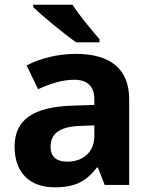

<svg xmlns="http://www.w3.org/2000/svg" viewBox="-20 -786 644 816"><path d="M288 -766H121V-756C159 -719 253 -641 304 -606H403V-619C371 -656 317 -721 288 -766ZM302 -557C225 -557 151 -538 93 -508L142 -407C193 -430 243 -447 296 -447C349 -447 381 -421 381 -364V-340L286 -337C123 -331 42 -279 42 -163C42 -45 114 10 211 10C302 10 345 -15 392 -74H396L425 0H529V-364C529 -494 448 -557 302 -557ZM323 -251 381 -253V-208C381 -138 331 -99 267 -99C224 -99 195 -116 195 -162C195 -214 227 -248 323 -251Z"/></svg>

Font: Noto Kufi Arabic
Style: Bold
Weight: 700
Designer: Monotype Design Team, David Williams, Khaled Hosny
Foundry: Google LLC
Version: Version 2.109